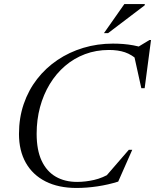

<svg xmlns="http://www.w3.org/2000/svg" viewBox="-20 -921 768 951"><path d="M532 -66 496 -38 618 -179H635L565.5 -21.5Q516.5 -6 463 2Q409.5 10 359 10Q270 10 206 -22.2Q142 -54.5 108 -114.5Q74 -174.5 74 -257.5Q74 -337 97.5 -405.8Q121 -474.5 163.8 -529.5Q206.5 -584.5 264.8 -623.8Q323 -663 392.8 -684Q462.5 -705 539.5 -705Q566 -705 590.8 -703Q615.5 -701 640.2 -696.5Q665 -692 689.5 -684L650.5 -680.5L720.5 -723H728L696.5 -484H680L643 -651.5L666.5 -620Q633 -650.5 599 -662Q565 -673.5 520 -673.5Q456 -673.5 401 -652.8Q346 -632 302 -594.2Q258 -556.5 226.5 -504.5Q195 -452.5 178.2 -390.2Q161.5 -328 161.5 -258.5Q161.5 -178 186.2 -125Q211 -72 256 -46Q301 -20 362 -20Q403 -20 446 -29.8Q489 -39.5 532 -66ZM495 -757 596 -901H697.5L696.5 -894.5L515.5 -757Z"/></svg>

Font: Newsreader 48pt
Style: Italic
Weight: 400
Italic angle: -17°
Version: Version 1.003